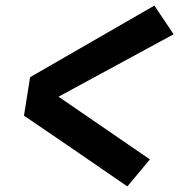

<svg xmlns="http://www.w3.org/2000/svg" viewBox="-20 -686 643 689"><path d="M437 -17 226 -162 66 -271 88 -409 534 -666 603 -563 190 -339 518 -114Z"/></svg>

Font: Iosevka SS04 Heavy Extended
Style: Italic
Weight: 900
Width: 7
Italic angle: -9°
Monospace: yes
Designer: Belleve Invis
Foundry: Belleve Invis
Version: Version 19.0.0; ttfautohint (v1.8.4)